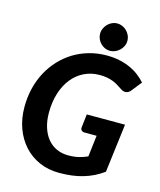

<svg xmlns="http://www.w3.org/2000/svg" viewBox="-135 -1028 945 1132"><g transform="rotate(15 338.0 -462.0)"><path d="M359.5 -105.5Q395.5 -105.5 423.2 -112.2Q451 -119 476.5 -130.5L492 -260.5H420Q406.5 -260.5 399.5 -267.5Q392.5 -274.5 394 -286L403.5 -367H637L600 -70Q572 -49.5 542.5 -35Q513 -20.5 480.2 -10.8Q447.5 -1 411.5 3.5Q375.5 8 334.5 8Q267.5 8 212.8 -16.2Q158 -40.5 119 -83.8Q80 -127 58.5 -186Q37 -245 37 -314.5Q37 -375.5 50.5 -430.2Q64 -485 89.2 -531.5Q114.5 -578 149.8 -615.2Q185 -652.5 228.2 -678.8Q271.5 -705 322 -719.2Q372.5 -733.5 427.5 -733.5Q472.5 -733.5 509.2 -725.2Q546 -717 575.5 -703.2Q605 -689.5 628.2 -671.2Q651.5 -653 669.5 -633L622.5 -574Q611 -558 595 -554.5Q579 -551 562 -562Q546 -572.5 531.2 -581.8Q516.5 -591 499.8 -597.5Q483 -604 463 -607.8Q443 -611.5 417 -611.5Q366 -611.5 323.2 -590.5Q280.5 -569.5 249.8 -531.2Q219 -493 202 -439Q185 -385 185 -319.5Q185 -269.5 197.8 -229.8Q210.5 -190 233.2 -162.5Q256 -135 288.2 -120.2Q320.5 -105.5 359.5 -105.5ZM522.5 -847.5Q522.5 -830.5 515.2 -815.2Q508 -800 496 -788.8Q484 -777.5 468.8 -771Q453.5 -764.5 437.5 -764.5Q421.5 -764.5 407 -771Q392.5 -777.5 381 -788.8Q369.5 -800 362.8 -815.2Q356 -830.5 356 -847.5Q356 -864.5 363 -880Q370 -895.5 381.5 -907Q393 -918.5 407.8 -925.2Q422.5 -932 438.5 -932Q455 -932 470.2 -925.5Q485.5 -919 497 -907.5Q508.5 -896 515.5 -880.5Q522.5 -865 522.5 -847.5Z"/></g></svg>

Font: Lato Heavy
Style: Italic
Weight: 800
Italic angle: -7°
Designer: Lukasz Dziedzic
Foundry: tyPoland Lukasz Dziedzic
Version: Version 2.007; 2014-02-27